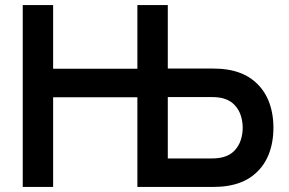

<svg xmlns="http://www.w3.org/2000/svg" viewBox="-20 -740 1142 760"><path d="M70 -720H190.3V-467.8H581V-355H190.3V0H70ZM523.8 -720H644.2V-468.7H821.3Q853.8 -468.7 879 -464.7Q939.6 -455.4 980.6 -423.6Q1021.6 -391.8 1042 -343.4Q1062.3 -295 1062.3 -234.3Q1062.3 -173.7 1042.2 -125.3Q1022 -76.9 981 -45.1Q940 -13.2 879 -4Q853.8 0 821.3 0H523.8ZM862 -117.7Q890 -124.8 907.7 -143.3Q925.3 -161.8 933 -185.5Q940.7 -209.2 940.7 -234.3Q940.7 -259.5 933 -283.2Q925.3 -306.9 907.7 -325.4Q890 -343.8 862 -351Q843.8 -355.8 816.3 -355.8H644.2V-112.8H816.3Q843.8 -112.8 862 -117.7Z"/></svg>

Font: Tap Sans
Style: Regular
Weight: 400
Designer: Tap Payments
Foundry: Tap Payments
Version: Version 1.001;Glyphs 3.1.2 (3151)